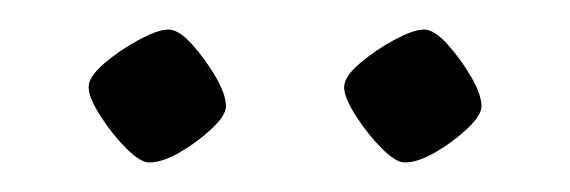

<svg xmlns="http://www.w3.org/2000/svg" viewBox="-20 -716 386 130"><path d="M254 -606Q248 -606 238.5 -615.5Q229 -625 221 -637.5Q213 -650 213 -657Q213 -664 223.5 -673Q234 -682 247 -689Q260 -696 267 -696Q274 -696 283 -686Q292 -676 299 -664Q306 -652 306 -644Q306 -638 296.5 -629Q287 -620 275 -613Q263 -606 254 -606ZM81 -606Q75 -606 65.5 -615.5Q56 -625 48 -637.5Q40 -650 40 -657Q40 -664 50.5 -673Q61 -682 74 -689Q87 -696 94 -696Q101 -696 110 -686Q119 -676 126 -664Q133 -652 133 -644Q133 -638 123.5 -629Q114 -620 102 -613Q90 -606 81 -606Z"/></svg>

Font: Texturina 72pt Thin
Style: Regular
Weight: 100
Designer: Guillermo Torres Carreño
Foundry: Omnibus-Type
Version: Version 1.002; ttfautohint (v1.8.3)